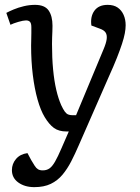

<svg xmlns="http://www.w3.org/2000/svg" viewBox="-20 -541 578 790"><path d="M304 57Q289 92 273 123Q257 154 237 178Q217 202 189 215.5Q161 229 121 229Q82 229 55.5 210Q29 191 29 159Q29 133 46 113Q63 93 93 89L108 117Q117 132 123 141.5Q129 151 136.5 155.5Q144 160 156 160Q172 160 183.5 152Q195 144 206.5 124Q218 104 233 69L263 0H254Q222 0 202 -14.5Q182 -29 164 -59Q147 -87 134.5 -131.5Q122 -176 115 -232.5Q108 -289 108 -353Q108 -364 108.5 -377.5Q109 -391 109 -405Q109 -419 109 -429Q109 -445 103.5 -451Q98 -457 87 -457Q76 -457 55.5 -451Q35 -445 23 -439L6 -488Q17 -494 36 -502Q55 -510 78 -515.5Q101 -521 124 -521Q164 -521 180 -498Q196 -475 196 -435Q196 -424 195.5 -412Q195 -400 194.5 -387.5Q194 -375 194 -360Q194 -302 198.5 -255Q203 -208 211.5 -171.5Q220 -135 232 -108Q240 -91 246.5 -82Q253 -73 260.5 -70Q268 -67 277 -67H293L406 -338Q417 -364 419 -380.5Q421 -397 414.5 -407Q408 -417 391 -423L356 -436Q351 -473 368.5 -497Q386 -521 423 -521Q448 -521 464 -510Q480 -499 488.5 -480Q497 -461 497 -437Q497 -422 493.5 -403.5Q490 -385 482 -360.5Q474 -336 461 -303Q448 -270 428 -226Z"/></svg>

Font: Literata
Style: Italic
Weight: 400
Italic angle: -2°
Designer: Latin by Veronika Burian and Jose Scaglione. Greek by Irene Vlachou. Cyrillic by Vera Evstafieva
Foundry: TypeTogether
Version: Version 3.103;gftools[0.9.29]